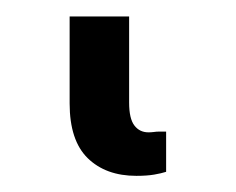

<svg xmlns="http://www.w3.org/2000/svg" viewBox="-20 21 286 233"><path d="M64.5 146.5V41H136.7V145.5Q136.7 165 143.1 173.3Q149.4 181.6 160.2 181.6Q163.1 181.6 166.5 181.2Q169.9 180.7 172.9 180.7Q177.7 180.7 181.6 180.7V229.5Q175.8 231.4 167 232.9Q158.2 234.4 145.5 234.4Q108.4 234.4 86.4 212.9Q64.5 191.4 64.5 146.5Z"/></svg>

Font: Pretendard GOV Variable
Style: Regular
Weight: 400
Designer: Base glyphs from Inter by Rasmus Andersson; Hangul glyphs from Noto Sans CJK(Source Han Sans) by Jang Soo-young and Kang
Foundry: Kil Hyung-jin
Version: Version 1.307;Glyphs 3.2 (3192)